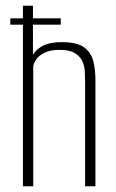

<svg xmlns="http://www.w3.org/2000/svg" viewBox="-20 -650 404 670"><path d="M60 0V-630H95V-459Q108 -480 132 -491.5Q156 -503 195 -503Q250 -503 274.5 -484Q299 -465 306 -435Q313 -405 313 -372V0H277V-363Q277 -380 276 -400Q275 -420 267 -437Q259 -454 240.5 -465Q222 -476 187 -476Q155 -476 134.5 -465.5Q114 -455 105.5 -441.5Q97 -428 96 -418V0ZM16 -564V-586H192V-564Z"/></svg>

Font: Alumni Sans ExtraLight
Style: Regular
Weight: 250
Version: Version 1.018